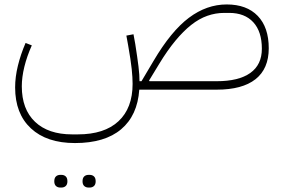

<svg xmlns="http://www.w3.org/2000/svg" viewBox="-20 -403 1277 863"><path d="M317 240Q190 240 119 174Q48 108 48 -10Q48 -57 60.5 -108Q73 -159 95 -210L123 -199Q101 -150 89.5 -103Q78 -56 78 -15Q78 88 137.5 144.5Q197 201 304 201H330Q449 201 512.5 142Q576 83 576 -26Q576 -41 575 -57Q574 -73 572 -93Q570 -113 566 -138.5Q562 -164 556 -199L548 -243L580 -249L588 -205Q593 -173 596.5 -148.5Q600 -124 602.5 -104Q605 -84 606 -68Q607 -52 607 -38H616L670 -129Q749 -263 829 -323Q909 -383 999 -383Q1089 -383 1138.5 -331.5Q1188 -280 1188 -186Q1188 -94 1128.5 -47Q1069 0 954 0H606Q598 116 524.5 178Q451 240 317 240ZM954 -38Q1053 -38 1105 -75Q1157 -112 1157 -184Q1157 -261 1118.5 -303Q1080 -345 1010 -345H988Q949 -345 912 -332Q875 -319 839.5 -291Q804 -263 768 -219.5Q732 -176 695 -115L650 -41L652 -38ZM378 440Q366 440 358.5 433Q351 426 351 412Q351 397 358.5 390Q366 383 378 383H383Q395 383 402.5 390Q410 397 410 412Q410 426 402.5 433Q395 440 383 440ZM251 440Q239 440 231.5 433Q224 426 224 412Q224 397 231.5 390Q239 383 251 383H256Q268 383 275.5 390Q283 397 283 412Q283 426 275.5 433Q268 440 256 440Z"/></svg>

Font: IBM Plex Sans Arabic ExtLt
Style: Regular
Weight: 200
Designer: Mike Abbink, Paul van der Laan, Pieter van Rosmalen, Wael Morcos, Khajak Apelian
Foundry: Bold Monday
Version: Version 1.2